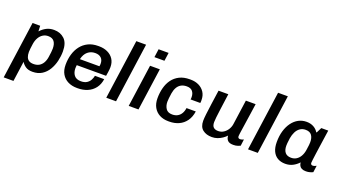

<svg xmlns="http://www.w3.org/2000/svg" viewBox="-67 -1359 3880 2179"><g transform="rotate(20 1873.0 -269.5)"><path d="M17 181 114 -511H206L209 -444Q240 -479 280 -500Q320 -521 372 -521Q448 -521 498 -474Q548 -427 548 -325Q548 -267 534 -208Q520 -149 490.5 -99.5Q461 -50 414 -20Q367 10 301 10Q248 10 217 -11.5Q186 -33 169 -62L135 181ZM282 -77Q321 -77 349 -93Q377 -109 394.5 -139.5Q412 -170 418 -211Q423 -244 426 -271.5Q429 -299 429 -316Q429 -371 406 -401.5Q383 -432 333 -432Q298 -432 270 -414.5Q242 -397 223.5 -365.5Q205 -334 198 -291Q193 -256 190 -230.5Q187 -205 187 -188Q187 -152 197 -127Q207 -102 228 -89.5Q249 -77 282 -77Z M838 10Q776 10 728.5 -14Q681 -38 654.5 -83.5Q628 -129 628 -195Q628 -263 645.5 -322Q663 -381 697.5 -425.5Q732 -470 783.5 -495.5Q835 -521 904 -521H916Q972 -521 1017.5 -500Q1063 -479 1089.5 -439Q1116 -399 1116 -342Q1116 -330 1114.5 -313.5Q1113 -297 1110 -277Q1107 -257 1103 -233H749Q748 -224 747 -213Q746 -202 746 -195Q746 -144 772 -110.5Q798 -77 855 -77Q899 -77 926 -95Q953 -113 966.5 -139.5Q980 -166 984 -190H1096Q1087 -125 1052.5 -80Q1018 -35 965 -12.5Q912 10 848 10ZM759 -309H995Q997 -320 997.5 -327Q998 -334 998 -341Q998 -385 972.5 -409.5Q947 -434 900 -434Q848 -434 810.5 -402.5Q773 -371 759 -309Z M1190 0 1291 -720H1409L1308 0Z M1461 0 1533 -511H1651L1579 0ZM1546 -620 1560 -720H1681L1667 -620Z M1942 10Q1881 10 1835 -14.5Q1789 -39 1763.5 -84.5Q1738 -130 1738 -194Q1738 -260 1753.5 -319.5Q1769 -379 1802 -424Q1835 -469 1886.5 -495Q1938 -521 2009 -521H2021Q2076 -521 2119.5 -500Q2163 -479 2189 -439.5Q2215 -400 2215 -344Q2215 -336 2215 -327Q2215 -318 2213 -309H2096Q2097 -316 2097.5 -322.5Q2098 -329 2098 -336Q2098 -380 2075.5 -407Q2053 -434 2006 -434Q1966 -434 1937.5 -418Q1909 -402 1892 -372Q1875 -342 1868 -300Q1863 -267 1860 -239.5Q1857 -212 1857 -195Q1857 -147 1880 -112Q1903 -77 1957 -77Q1994 -77 2021 -92Q2048 -107 2064.5 -135Q2081 -163 2086 -201H2198Q2188 -131 2154 -84Q2120 -37 2068.5 -13.5Q2017 10 1954 10Z M2467 10Q2399 10 2356 -24Q2313 -58 2313 -131Q2313 -160 2319 -212Q2325 -264 2335.5 -339Q2346 -414 2360 -511H2478Q2462 -394 2452.5 -324Q2443 -254 2439 -216.5Q2435 -179 2435 -159Q2435 -116 2454.5 -97.5Q2474 -79 2511 -79Q2547 -79 2576 -97.5Q2605 -116 2624 -146.5Q2643 -177 2648 -211L2690 -511H2808Q2799 -448 2791.5 -397Q2784 -346 2778 -305.5Q2772 -265 2767.5 -234Q2763 -203 2759.5 -180.5Q2756 -158 2754 -142.5Q2752 -127 2751 -117Q2750 -107 2750 -102Q2750 -89 2758 -83Q2766 -77 2775 -77Q2786 -77 2799.5 -81Q2813 -85 2820 -89L2810 -10Q2802 -6 2780 2Q2758 10 2726 10Q2679 10 2658.5 -11Q2638 -32 2636 -69Q2618 -49 2592 -31Q2566 -13 2534.5 -1.5Q2503 10 2467 10Z M2902 0 3003 -720H3121L3020 0Z M3353 10Q3300 10 3261 -12.5Q3222 -35 3201 -79.5Q3180 -124 3180 -190Q3180 -265 3198 -325.5Q3216 -386 3248.5 -430Q3281 -474 3325 -497.5Q3369 -521 3421 -521Q3471 -521 3507.5 -500.5Q3544 -480 3563 -447H3569L3601 -511H3685Q3679 -470 3671.5 -418.5Q3664 -367 3656.5 -314.5Q3649 -262 3642.5 -216Q3636 -170 3632.5 -139.5Q3629 -109 3629 -102Q3629 -89 3636 -83Q3643 -77 3654 -77Q3665 -77 3678 -81.5Q3691 -86 3698 -91L3687 -10Q3674 -3 3652 3.5Q3630 10 3604 10Q3573 10 3553.5 0.5Q3534 -9 3525 -26Q3516 -43 3514 -65Q3483 -31 3443 -10.5Q3403 10 3353 10ZM3393 -77Q3428 -77 3455.5 -94Q3483 -111 3501.5 -142.5Q3520 -174 3527 -217Q3534 -263 3536 -283.5Q3538 -304 3538 -318Q3538 -371 3515 -401.5Q3492 -432 3442 -432Q3403 -432 3374.5 -412Q3346 -392 3329 -357.5Q3312 -323 3305 -281Q3299 -238 3297.5 -219.5Q3296 -201 3296 -188Q3296 -135 3320 -106Q3344 -77 3393 -77Z"/></g></svg>

Font: Chivo Medium
Style: Italic
Weight: 500
Italic angle: -8.05°
Designer: Hector Gatti
Foundry: Omnibus-Type
Version: Version 2.002